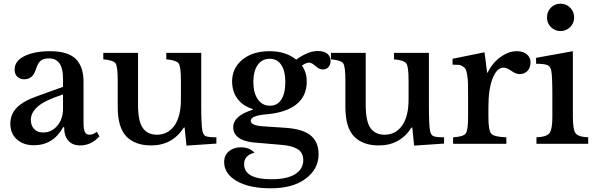

<svg xmlns="http://www.w3.org/2000/svg" viewBox="-20 -778 3221 1039"><path d="M321 -190V-267Q223 -235 185 -202Q147 -169 147 -130Q147 -98 165 -79.5Q183 -61 214 -61Q259 -61 290 -97.5Q321 -134 321 -190ZM188 -260 321 -308V-353Q321 -462 245 -462Q214 -462 199 -448.5Q184 -435 173 -400Q157 -349 111 -349Q88 -349 73.5 -363Q59 -377 59 -402Q59 -448 112.5 -474.5Q166 -501 251 -501Q347 -501 389.5 -459.5Q432 -418 432 -335V-117Q432 -77 439.5 -63Q447 -49 465 -49Q484 -49 504 -65L518 -40Q473 9 414 9Q372 9 349.5 -17Q327 -43 327 -90H322Q268 8 163 8Q107 8 71.5 -23.5Q36 -55 36 -109Q36 -159 71 -195.5Q106 -232 188 -260Z M959 -240V-342Q959 -417 947 -434.5Q935 -452 880 -457V-492H1069V-209Q1069 -104 1075 -72Q1079 -48 1093 -41.5Q1107 -35 1151 -35V-1L989 10L979 -88H975Q913 9 798 9Q711 9 664 -39.5Q617 -88 617 -199V-342Q617 -418 605.5 -435Q594 -452 539 -457V-492H727V-211Q727 -121 753 -85Q779 -49 829 -49Q889 -49 924 -98.5Q959 -148 959 -240Z M1704 56Q1704 137 1634 189Q1564 241 1446 241Q1328 241 1260.5 201.5Q1193 162 1193 99Q1193 62 1219 40.5Q1245 19 1283 19Q1330 19 1357 48Q1301 63 1301 110Q1301 192 1449 192Q1533 192 1577 164.5Q1621 137 1621 89Q1621 49 1592 30Q1563 11 1505 6L1353 -7Q1299 -12 1270.5 -33.5Q1242 -55 1242 -89Q1242 -152 1348 -184V-188Q1295 -204 1265.5 -243Q1236 -282 1236 -338Q1236 -409 1291.5 -455Q1347 -501 1440 -501Q1526 -501 1583 -455.5Q1640 -410 1640 -337Q1640 -259 1585.5 -214.5Q1531 -170 1428 -160Q1337 -153 1337 -125Q1337 -100 1396 -95L1530 -86Q1622 -79 1663 -43.5Q1704 -8 1704 56ZM1769 -448Q1769 -428 1757.5 -415Q1746 -402 1727 -402Q1707 -402 1687.5 -420.5Q1668 -439 1652 -439Q1629 -439 1589 -403Q1587 -405 1559 -437Q1638 -502 1699 -502Q1733 -502 1751 -487.5Q1769 -473 1769 -448ZM1524 -334Q1524 -394 1502 -427Q1480 -460 1440 -460Q1398 -460 1374.5 -426.5Q1351 -393 1351 -335Q1351 -276 1375 -241Q1399 -206 1441 -206Q1481 -206 1502.5 -239.5Q1524 -273 1524 -334Z M2191 -240V-342Q2191 -417 2179 -434.5Q2167 -452 2112 -457V-492H2301V-209Q2301 -104 2307 -72Q2311 -48 2325 -41.5Q2339 -35 2383 -35V-1L2221 10L2211 -88H2207Q2145 9 2030 9Q1943 9 1896 -39.5Q1849 -88 1849 -199V-342Q1849 -418 1837.5 -435Q1826 -452 1771 -457V-492H1959V-211Q1959 -121 1985 -85Q2011 -49 2061 -49Q2121 -49 2156 -98.5Q2191 -148 2191 -240Z M2623 -198V-145Q2623 -72 2638.5 -54.5Q2654 -37 2720 -35V0H2432V-35Q2487 -38 2500 -55.5Q2513 -73 2513 -143V-254Q2513 -299 2512.5 -323.5Q2512 -348 2508.5 -370.5Q2505 -393 2500.5 -402Q2496 -411 2485 -418.5Q2474 -426 2462.5 -427Q2451 -428 2429 -428V-460L2602 -495L2616 -385H2619Q2644 -437 2688 -469Q2732 -501 2777 -501Q2811 -501 2831 -484Q2851 -467 2851 -441Q2851 -412 2834.5 -394.5Q2818 -377 2792 -377Q2772 -377 2747 -394.5Q2722 -412 2705 -412Q2669 -412 2646 -354.5Q2623 -297 2623 -198Z M3080 -501V-150Q3080 -77 3094.5 -57Q3109 -37 3163 -35V0H2883V-35Q2937 -37 2953 -57Q2969 -77 2969 -143V-260Q2969 -370 2963 -396Q2959 -418 2942.5 -425.5Q2926 -433 2881 -433V-465ZM2940 -683Q2940 -715 2961 -736.5Q2982 -758 3013 -758Q3044 -758 3065.5 -736.5Q3087 -715 3087 -683Q3087 -653 3065.5 -631.5Q3044 -610 3013 -610Q2982 -610 2961 -631.5Q2940 -653 2940 -683Z"/></svg>

Font: Kolar Light
Style: Regular
Weight: 300
Designer: Ramakrishna Saiteja (Kannada); Shiva Nallaperumal (Latin)
Foundry: Indian Type Foundry
Version: Version 1.001;PS 1.0;hotconv 1.0.88;makeotf.lib2.5.647800